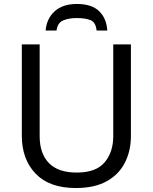

<svg xmlns="http://www.w3.org/2000/svg" viewBox="-20 -938 771 968"><path d="M640 -252Q640 -178 610 -118.5Q580 -59 518.5 -24.5Q457 10 362 10Q229 10 159.5 -62.5Q90 -135 90 -254V-714H180V-251Q180 -164 226.5 -116Q273 -68 367 -68Q464 -68 507.5 -119.5Q551 -171 551 -252V-714H640ZM368 -918Q442 -918 479.5 -882Q517 -846 521 -784H467Q463 -825 437.5 -836Q412 -847 366 -847Q327 -847 298.5 -835Q270 -823 265 -784H210Q215 -844 255.5 -881Q296 -918 368 -918Z"/></svg>

Font: Noto Sans
Style: Regular
Weight: 400
Designer: Monotype Design Team
Foundry: Monotype Imaging Inc.
Version: Version 2.007